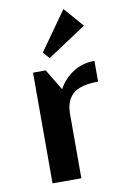

<svg xmlns="http://www.w3.org/2000/svg" viewBox="-84 -772 510 820"><g transform="rotate(-10 171.5 -362.5)"><path d="M343 -484V-394Q266 -394 233.5 -365Q201 -336 201 -278V0H76V-480H131L186 -389Q210 -432 250 -458Q290 -484 343 -484ZM251 -725 325 -640 157 -529 132 -557Z"/></g></svg>

Font: Arya
Style: Bold
Weight: 700
Designer: Eduardo Rodriguez Tunni, Modular Infotech
Foundry: Eduardo Rodriguez Tunni, Modular Infotech
Version: Version 1.002